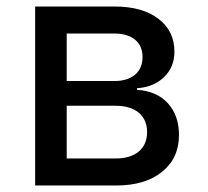

<svg xmlns="http://www.w3.org/2000/svg" viewBox="-20 -570 640 590"><path d="M88 0V-550H332Q417 -550 466.5 -512.5Q516 -475 516 -411Q516 -364 484 -333Q452 -302 401 -299V-294Q462 -290 496 -252.5Q530 -215 530 -155Q530 -84 478 -42Q426 0 337 0ZM185 -321H331Q372 -321 395 -340.5Q418 -360 418 -395Q418 -429 395 -448Q372 -467 331 -467H185ZM185 -83H335Q381 -83 406.5 -104.5Q432 -126 432 -164Q432 -202 406.5 -223.5Q381 -245 335 -245H185Z"/></svg>

Font: JetBrainsMono NFM Medium
Style: Regular
Weight: 500
Monospace: yes
Designer: Philipp Nurullin, Konstantin Bulenkov
Foundry: JetBrains
Version: Version 2.304; ttfautohint (v1.8.4.7-5d5b);Nerd Fonts 3.3.0